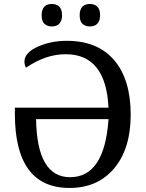

<svg xmlns="http://www.w3.org/2000/svg" viewBox="-20 -929 730 959"><path d="M109.9 -590.8Q102.1 -604.5 102.1 -621.1Q102.1 -665.5 167.5 -695.3Q232.9 -725.1 314 -725.1Q467.8 -725.1 550.3 -628.4Q632.8 -531.7 632.8 -356Q632.8 -186.5 550.5 -88.4Q468.3 9.8 327.1 9.8Q54.2 9.8 54.2 -361.8V-391.1H522Q509.3 -658.2 308.1 -658.2Q208 -658.2 109.9 -590.8ZM522 -334H160.2Q164.6 -43.9 330.1 -43.9Q502.4 -43.9 522 -334ZM188 -853Q188 -868.7 191.9 -879.4Q195.8 -890.1 202.6 -896.7Q209.5 -903.3 218.8 -906.2Q228 -909.2 238.8 -909.2Q249.5 -909.2 258.8 -906.2Q268.1 -903.3 275.1 -896.7Q282.2 -890.1 286.1 -879.4Q290 -868.7 290 -853Q290 -837.9 286.1 -827.1Q282.2 -816.4 275.1 -809.6Q268.1 -802.7 258.8 -799.8Q249.5 -796.9 238.8 -796.9Q216.8 -796.9 202.4 -809.6Q188 -822.3 188 -853ZM377.9 -853Q377.9 -868.7 381.8 -879.4Q385.7 -890.1 392.6 -896.7Q399.4 -903.3 408.7 -906.2Q418 -909.2 428.7 -909.2Q439.5 -909.2 448.7 -906.2Q458 -903.3 465.1 -896.7Q472.2 -890.1 476.1 -879.4Q480 -868.7 480 -853Q480 -837.9 476.1 -827.1Q472.2 -816.4 465.1 -809.6Q458 -802.7 448.7 -799.8Q439.5 -796.9 428.7 -796.9Q406.7 -796.9 392.3 -809.6Q377.9 -822.3 377.9 -853Z"/></svg>

Font: Droid Serif
Style: Regular
Weight: 400
Designer: Monotype Design team
Foundry: Monotype Imaging Inc.
Version: Version 1.03